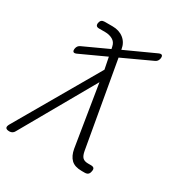

<svg xmlns="http://www.w3.org/2000/svg" viewBox="-172 -859 945 996"><g transform="rotate(30 300.0 -360.5)"><path d="M53 -7Q49 1 41.5 5.5Q34 10 25 10Q7 10 2.5 2Q-2 -6 8 -23L292 -514L278 -584L130 -516Q114 -508 107.5 -513Q101 -518 104 -534Q106 -542 110 -547.5Q114 -553 122 -557L270 -625L267 -639Q262 -663 242.5 -674Q223 -685 197 -685H161Q149 -685 144.5 -691Q140 -697 142 -708Q144 -719 150.5 -724.5Q157 -730 169 -730H216Q256 -730 283 -708.5Q310 -687 316 -649V-647L489 -726Q505 -734 511.5 -729Q518 -724 515 -708Q513 -700 509 -694.5Q505 -689 497 -685L324 -605L413 -100Q418 -71 429 -60.5Q440 -50 461 -50H479Q492 -50 497 -44Q502 -38 499 -25Q497 -12 490 -6Q483 0 470 0H452Q410 0 389 -20.5Q368 -41 361 -80L302 -445Z"/></g></svg>

Font: Maple Mono Thin
Style: Italic
Weight: 250
Italic angle: -10°
Monospace: yes
Designer: subframe7536
Version: Version 7.000